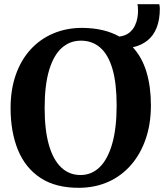

<svg xmlns="http://www.w3.org/2000/svg" viewBox="-20 -885 782 916"><path d="M360 11Q246.5 12 173.5 -36Q100.5 -84 65.5 -170Q30.5 -256 30.5 -369.5Q30.5 -457 55.2 -527.8Q80 -598.5 125.5 -648.5Q171 -698.5 233.8 -725.2Q296.5 -752 372.5 -752Q426 -751.5 470.2 -741Q514.5 -730.5 549.5 -710.5Q579 -714.5 596.8 -729Q614.5 -743.5 623.5 -762.5Q632.5 -781.5 635.5 -800Q638.5 -818.5 638.5 -830.5Q638.5 -847 637.8 -854Q637 -861 635.5 -865H740Q741 -859.5 741.8 -854.2Q742.5 -849 742.5 -843.5Q742.5 -791.5 727.5 -753.2Q712.5 -715 683.5 -691.8Q654.5 -668.5 613.5 -659.5Q658 -611.5 679 -541Q700 -470.5 700 -382.5Q700 -295 675.5 -223Q651 -151 605.8 -98.8Q560.5 -46.5 498.2 -18.2Q436 10 360 11ZM364 -50Q417 -50 455.5 -87.5Q494 -125 515.2 -199Q536.5 -273 536.5 -381.5Q536.5 -488 516.5 -556.2Q496.5 -624.5 458.2 -657.8Q420 -691 366 -691Q313 -691 274.2 -656Q235.5 -621 214.2 -549.8Q193 -478.5 193 -369.5Q193 -264 213.5 -193Q234 -122 272.2 -86Q310.5 -50 364 -50Z"/></svg>

Font: Merriweather Light 18pt
Style: Bold
Weight: 700
Version: Version 2.100